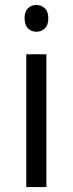

<svg xmlns="http://www.w3.org/2000/svg" viewBox="-20 -754 293 774"><path d="M92.8 -639.6Q79.1 -653.3 79.1 -680.7Q79.1 -708 92.8 -720.9Q106.4 -733.9 126.5 -733.9Q146.5 -733.9 160.6 -720.7Q174.8 -707.5 174.8 -680.2Q174.8 -652.8 160.6 -639.4Q146.5 -626 126.5 -626Q106.4 -626 92.8 -639.6ZM167 0H85.9V-535.2H167Z"/></svg>

Font: OpenSans
Style: Regular
Weight: 400
Foundry: Ascender Corporation
Version: Version 1.10